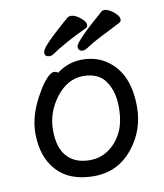

<svg xmlns="http://www.w3.org/2000/svg" viewBox="-81 -758 724 848"><g transform="rotate(-10 281.0 -333.5)"><path d="M347.2 -625Q242.2 -575.2 188 -537.1Q181.2 -532.2 171.9 -532.2Q149.9 -532.2 149.9 -551.5Q149.9 -570.8 212.9 -627.9Q275.9 -685.1 280.5 -688Q285.2 -690.9 295.7 -690.9Q306.2 -690.9 320.6 -682.9Q335 -674.8 346.4 -662.8Q357.9 -650.9 358.2 -639.9Q358.4 -628.9 347.2 -625ZM498 -623Q376 -562 353.5 -546.4Q331.1 -530.8 321.8 -530.8Q299.8 -530.8 299.8 -552Q299.8 -573.2 430.2 -686Q435.1 -690.9 445.1 -690.9Q455.1 -690.9 470 -682.4Q484.9 -673.8 496.3 -661.4Q507.8 -648.9 507.8 -637.9Q507.8 -627 498 -623ZM194.8 -453.1Q246.6 -492.2 308.8 -492.2Q371.1 -492.2 416 -461.9Q512.2 -398.9 512.2 -245.1Q512.2 -141.1 449.2 -62Q381.3 23.9 272.7 23.9Q164.1 23.9 106.9 -38.6Q49.8 -101.1 49.8 -207Q49.8 -289.1 101.1 -377Q121.1 -414.1 142.1 -437Q163.1 -460 176.5 -460Q189.9 -460 194.8 -453.1ZM267.1 -48.8Q314 -48.8 351.1 -74.5Q388.2 -100.1 410.6 -144.5Q433.1 -189 433.1 -257.6Q433.1 -326.2 402.1 -373Q371.1 -419.9 301 -419.9Q231 -419.9 179.9 -353.5Q128.9 -287.1 128.9 -207.5Q128.9 -127.9 165 -88.4Q201.2 -48.8 267.1 -48.8Z"/></g></svg>

Font: LXGW WenKai Screen R
Style: Regular
Weight: 400
Designer: Fontworks Inc.
Version: Version 1.235;May 31, 2022